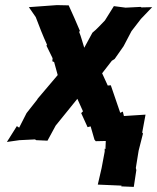

<svg xmlns="http://www.w3.org/2000/svg" viewBox="-20 -552 616 752"><path d="M310 -365C303 -386 298 -408 290 -427L293 -431C279 -465 264 -498 249 -531L203 -532C167 -529 129 -527 93 -524L120 -485C134 -448 148 -412 164 -377L162 -373L186 -324L185 -312L192 -309L206 -258L128 -166L125 -161L84 -109L55 -52L46 -58L7 4L56 -3L117 -6L122 -3L166 -1L198 -60L283 -165L305 -116L298 -109L323 -54L335 -57L350 -5L355 1L448 -1L500 4L478 -51C472 -72 466 -93 461 -115L451 -110L414 -218L402 -217L380 -265L418 -314L429 -321L464 -371L495 -430L532 -478L576 -524L534 -523L531 -525L472 -522L426 -528L391 -472C375 -456 360 -438 342 -424ZM504 180 514 114 512 106 523 38 540 -29 537 -33 550 -103 456 -97V-105L448 -101L398 -88L393 32L390 30V42L378 106L363 171L456 175L455 178Z"/></svg>

Font: Asimov Print
Style: DIt
Weight: 250
Width: 0
Designer: Google
Version: Version 2.000980: 2014